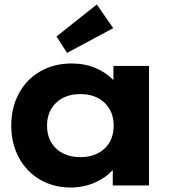

<svg xmlns="http://www.w3.org/2000/svg" viewBox="-20 -824 765 853"><path d="M30 -266Q30 -346 64 -409Q98 -472 159 -507Q220 -542 298 -542Q357 -542 405 -521.5Q453 -501 484 -468V-531H642V0H481V-69Q450 -34 400.5 -12.5Q351 9 294 9Q217 9 157 -26.5Q97 -62 63.5 -124.5Q30 -187 30 -266ZM485 -266Q485 -329 444.5 -367.5Q404 -406 337 -406Q270 -406 229.5 -367.5Q189 -329 189 -266Q189 -202 229.5 -164Q270 -126 337 -126Q404 -126 444.5 -164Q485 -202 485 -266ZM231 -662 410 -804 483 -699 278 -589Z"/></svg>

Font: Lexend Exa HM Xlight
Style: Bold
Weight: 700
Designer: Bonnie Shaver-Troup, Thomas Jockin, Octavio Pardo
Foundry: Lexend
Version: Version 1.091